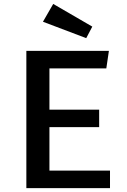

<svg xmlns="http://www.w3.org/2000/svg" viewBox="-20 -970 655 990"><path d="M528.2 -617.4H234.9V-404.6H491.3V-314.4H234.9V-90.3H547.2V0H115.9V-707.7H541.5ZM201.5 -857.9 254.4 -949.7 455.9 -832.8 424.6 -773.3Z"/></svg>

Font: Fira Code Fixed Medium
Style: Regular
Weight: 500
Monospace: yes
Designer: Carrois Corporate, Edenspiekermann AG, Nikita Prokopov
Foundry: Carrois Corporate, Edenspiekermann AG, Nikita Prokopov
Version: Version 5.002